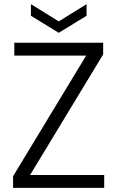

<svg xmlns="http://www.w3.org/2000/svg" viewBox="-20 -905 565 925"><path d="M477 -643 125 -62H482V0H43V-56L395 -637H49V-699H477ZM397 -885V-829L263 -747L129 -829V-885L263 -802Z"/></svg>

Font: Poppins Light
Style: Regular
Weight: 300
Designer: Ninad Kale (Devanagari), Jonny Pinhorn (Latin)
Version: Version 5.002